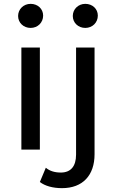

<svg xmlns="http://www.w3.org/2000/svg" viewBox="-20 -777 603 997"><path d="M187 168C214 189 255 200 302 200C410 200 471 133 471 24V-530H375V26C375 87 347 119 296 119C264 119 238 111 218 94ZM91 -530V0H187V-530ZM358 -694C358 -659 386 -632 423 -632C460 -632 488 -660 488 -696C488 -731 460 -757 423 -757C386 -757 358 -729 358 -694ZM74 -694C74 -659 102 -632 139 -632C176 -632 204 -660 204 -696C204 -731 176 -757 139 -757C102 -757 74 -729 74 -694Z"/></svg>

Font: Malon Grotesk Med
Style: Regular
Weight: 500
Designer: Julieta Ulanovsky
Foundry: Julieta Ulanovsky
Version: Version 7.200